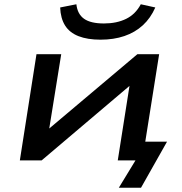

<svg xmlns="http://www.w3.org/2000/svg" viewBox="-20 -752 854 900"><path d="M537 128 615 0H535L548 -88H763L641 128ZM73 0 151 -498H267L209 -138H197L624 -498H726L647 0H532L589 -362H602L175 0ZM451 -566Q390 -566 348 -582.5Q306 -599 285 -632.5Q264 -666 262 -717L338 -732Q343 -686 374 -664Q405 -642 467 -642Q527 -642 571 -663.5Q615 -685 640 -732L708 -717Q686 -667 649.5 -633.5Q613 -600 563 -583Q513 -566 451 -566Z"/></svg>

Font: Nunito Sans 7pt Expanded SemiBold
Style: Italic
Weight: 600
Width: 7
Italic angle: -9°
Designer: Vernon Adams
Foundry: Vernon Adams
Version: Version 3.101;gftools[0.9.27]